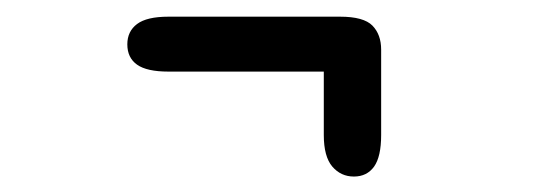

<svg xmlns="http://www.w3.org/2000/svg" viewBox="-20 -344 659 236"><path d="M136.5 -289.5Q136.5 -305.5 148.5 -314.5Q160.5 -323.5 187 -323.5H398Q427 -323.5 437.8 -312.5Q448.5 -301.5 448.5 -283Q448.5 -270 436.5 -263Q424.5 -256 398 -256H187Q160.5 -256 148.5 -264.5Q136.5 -273 136.5 -289.5ZM415 -316Q431 -316 439.8 -304Q448.5 -292 448.5 -283V-178Q448.5 -151.5 439.8 -139.2Q431 -127 415 -127Q399 -127 388.5 -139.2Q378 -151.5 378 -178V-269Q378 -290 388.2 -303Q398.5 -316 415 -316Z"/></svg>

Font: Sono Monospace
Style: Regular
Weight: 400
Designer: Tyler Finck
Foundry: Tyler Finck
Version: Version 2.112